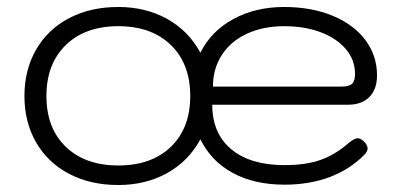

<svg xmlns="http://www.w3.org/2000/svg" viewBox="-20 -520 1150 550"><path d="M50 -245Q50 -320 83.5 -378Q117 -436 178 -468Q239 -500 319 -500Q397 -500 458.5 -466Q520 -432 554 -369Q585 -431 648.5 -465.5Q712 -500 794 -500Q872 -500 932.5 -475Q993 -450 1026.5 -405.5Q1060 -361 1060 -304Q1060 -264 1038 -242Q1016 -220 977 -220H588Q588 -138 642.5 -92.5Q697 -47 795 -47Q855 -47 897 -61.5Q939 -76 977 -109Q995 -124 1005 -124Q1011 -124 1020 -117Q1033 -106 1033 -95Q1033 -86 1024 -77Q983 -35 925 -13Q867 9 795 9Q709 9 647 -24.5Q585 -58 554 -121Q520 -58 458.5 -24Q397 10 319 10Q239 10 178 -22Q117 -54 83.5 -112Q50 -170 50 -245ZM525 -245Q525 -337 469.5 -391Q414 -445 319 -445Q224 -445 168.5 -391Q113 -337 113 -245Q113 -153 168.5 -99.5Q224 -46 319 -46Q414 -46 469.5 -99.5Q525 -153 525 -245ZM959 -272Q980 -272 988.5 -280Q997 -288 997 -308Q997 -348 971 -379Q945 -410 899 -427.5Q853 -445 794 -445Q734 -445 687.5 -423.5Q641 -402 615.5 -362.5Q590 -323 590 -272Z"/></svg>

Font: Kodchasan Light
Style: Regular
Weight: 300
Version: Version 1.000; ttfautohint (v1.6)